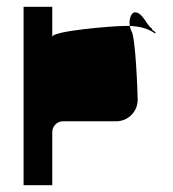

<svg xmlns="http://www.w3.org/2000/svg" viewBox="-20 -730 507 562"><path d="M49 -188H133V-344C133 -360 147 -375 164 -375H320C355 -375 383 -403 383 -438C383 -454 377 -627 364 -640C362 -645 361 -650 360 -654H342C314 -654 133 -640 133 -622V-710H49ZM360 -654C356 -678 367 -694 374 -694C398 -694 406 -660 425 -646C425 -638 440 -638 434 -632C413 -647 388 -653 360 -654Z"/></svg>

Font: bitstorm
Style: Regular
Weight: 400
Version: Version 0.2